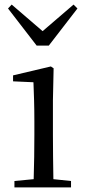

<svg xmlns="http://www.w3.org/2000/svg" viewBox="-20 -818 372 838"><path d="M31 -798 15 -781 140 -619H193L318 -781L301 -798L166 -682ZM126 0H290V-28L213 -36C212 -92 211 -175 211 -229V-380L214 -520L202 -528L37 -489V-463L126 -459C128 -409 130 -356 130 -289V-229C130 -175 129 -92 127 -36L43 -28V0Z"/></svg>

Font: Noto Serif CJK TC
Style: Regular
Weight: 400
Designer: Ryoko NISHIZUKA 西塚涼子 (kana & ideographs); Frank Grießhammer (Latin, Greek & Cyrillic); Wenlong ZHANG 张文龙 (bopomofo); San
Foundry: Adobe
Version: Version 2.001;hotconv 1.1.0;makeotfexe 2.6.0